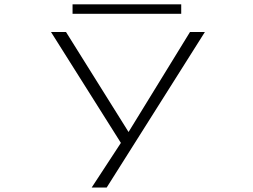

<svg xmlns="http://www.w3.org/2000/svg" viewBox="-20 -644 1140 864"><path d="M392.5 200 524 -1 209.5 -500H277L558.5 -50L835 -500H902L460 200ZM306.5 -582V-624.5H795.5V-582Z"/></svg>

Font: Trispace Expanded ExtraLight
Style: Regular
Weight: 200
Width: 7
Designer: Tyler Finck
Foundry: Etcetera Type Company
Version: Version 1.210; ttfautohint (v1.8.3)